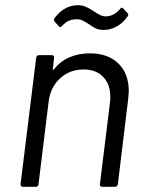

<svg xmlns="http://www.w3.org/2000/svg" viewBox="-20 -718 563 738"><path d="M475 -368Q475 -360 473 -340L433 -10Q431 0 422 0H372Q368 0 365.5 -3Q363 -6 364 -10L403 -326Q404 -333 404 -346Q404 -394 376.5 -422.5Q349 -451 302 -451Q248 -451 211 -417Q174 -383 167 -328L128 -10Q128 -6 125 -3Q122 0 117 0H68Q59 0 59 -10L119 -496Q121 -506 130 -506H179Q184 -506 186.5 -503Q189 -500 188 -496L183 -453Q182 -451 183.5 -450Q185 -449 187 -451Q211 -482 246.5 -497.5Q282 -513 325 -513Q395 -513 435 -474Q475 -435 475 -368ZM322 -625Q306 -635 296.5 -639.5Q287 -644 276 -644Q259 -644 245.5 -638.5Q232 -633 219 -619Q213 -610 206 -617L190 -635Q185 -642 190 -649Q227 -698 280 -698Q295 -698 307 -693Q319 -688 328 -682.5Q337 -677 340 -675Q343 -673 352.5 -667Q362 -661 370 -658Q378 -655 386 -655Q417 -655 441 -683Q448 -693 454 -685L470 -668Q473 -665 473 -661Q473 -657 469 -653Q452 -629 428 -616Q404 -603 379 -603Q361 -603 348 -609Q335 -615 322 -625Z"/></svg>

Font: Barlow
Style: Italic
Weight: 400
Italic angle: -7°
Designer: Jeremy Tribby
Foundry: Tribby Type
Version: Version 1.408